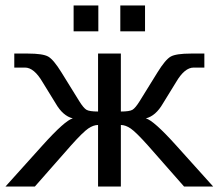

<svg xmlns="http://www.w3.org/2000/svg" viewBox="-20 -679 796 699"><path d="M337 -273V-484H420V-273Q452 -273 462.5 -279.5Q473 -286 488 -310L553 -415Q582 -462 601.5 -473Q621 -484 675 -484H724V-433H685Q652 -433 621 -380L573 -302Q547 -257 511 -248Q539 -241 621 -150L756 0H650L518 -150Q475 -198 456 -211Q437 -224 420 -224V0H337V-224Q320 -224 301 -211Q282 -198 239 -150L107 0H0L135 -150Q217 -241 245 -248Q209 -257 183 -302L135 -380Q104 -433 71 -433H32V-484H82Q136 -484 155.5 -473Q175 -462 204 -415L269 -310Q284 -286 294.5 -279.5Q305 -273 337 -273ZM338 -565H248V-659H338ZM508 -565H418V-659H508Z"/></svg>

Font: Play
Style: Regular
Weight: 400
Designer: Jonas Hecksher
Foundry: Jonas Hecksher, Playtypeª, e-types AS
Version: Version 1.002